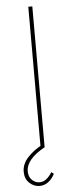

<svg xmlns="http://www.w3.org/2000/svg" viewBox="-60 -733 375 952"><g transform="rotate(-5 127.5 -257.0)"><path d="M98 188Q69 188 47 167Q25 146 25 111Q25 73 54.5 41Q84 9 124 -12L133 -6L137 0Q92 25 68.5 53Q45 81 45 110Q45 138 61.5 154Q78 170 99 170Q119 170 134.5 157Q150 144 161 125L173 134Q163 156 143 172Q123 188 98 188ZM119 -702H139V0H119Z"/></g></svg>

Font: Josefin Sans Thin Thin
Style: Regular
Weight: 250
Version: Version 2.001